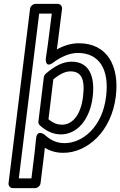

<svg xmlns="http://www.w3.org/2000/svg" viewBox="-20 -751 621 990"><path d="M208 40 211 11C239 28 270 37 306 37C432 37 555 -75 577 -253C597 -413 531 -528 387 -528C347 -528 309 -516 273 -496L277 -524L300 -706C301 -717 293 -731 278 -731H163C152 -731 137 -721 135 -706L24 194C23 205 31 219 46 219H161C172 219 187 209 189 194ZM158 40 142 169H77L182 -681H247L227 -524L216 -448C216 -448 212 -397 254 -428C294 -458 339 -478 381 -478C489 -478 545 -397 527 -253C508 -95 405 -13 313 -13C273 -13 242 -27 209 -57C209 -57 171 -86 166 -37ZM185 -105C221 -72 258 -58 294 -58C378 -58 444 -135 458 -252C470 -353 443 -433 349 -433C304 -433 261 -410 216 -371C210 -366 207 -359 206 -353L178 -124C177 -117 180 -110 185 -105ZM230 -136 255 -342C291 -371 318 -383 343 -383C397 -383 420 -347 408 -252C395 -147 346 -108 300 -108C279 -108 257 -114 230 -136Z"/></svg>

Font: Falling Sky
Style: OuObl
Weight: 400
Designer: Paul D. Hunt
Foundry: Adobe Systems Incorporated
Version: Version 1.02